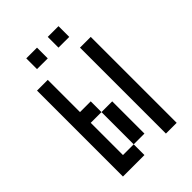

<svg xmlns="http://www.w3.org/2000/svg" viewBox="-257 -1029 1149 1149"><g transform="rotate(-45 318.0 -454.5)"><path d="M90.9 -727.3V0H272.7V-90.9H181.8V-363.6H272.7V-454.5H181.8V-727.3ZM272.7 -363.6V-90.9H363.6V-363.6ZM454.5 -727.3V0H545.5V-727.3ZM181.8 -909.1V-818.2H272.7V-909.1ZM363.6 -909.1V-818.2H454.5V-909.1Z"/></g></svg>

Font: Departure Mono
Style: Regular
Weight: 400
Monospace: yes
Designer: Helena Zhang
Version: Version 1.500;Glyphs 3.3.1 (3343)